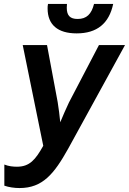

<svg xmlns="http://www.w3.org/2000/svg" viewBox="-20 -942 653 972"><path d="M368 -773C471 -773 532 -823 553 -922H456C443 -870 418 -846 373 -846C335 -846 318 -863 318 -903C318 -910 318 -912 319 -922H223C221 -914 221 -905 221 -899C221 -817 272 -773 368 -773ZM79 10C196 10 254 -62 325 -189L613 -714H481L329 -423C314 -392 299 -356 285 -323C282 -353 277 -397 272 -425L218 -714H95L199 -204C160 -134 130 -98 66 -98C47 -98 24 -100 2 -109V-2C25 6 53 10 79 10Z"/></svg>

Font: Noto Sans SemiCondensed SemiBold
Style: Italic
Weight: 600
Width: 4
Italic angle: -12°
Designer: Monotype Design Team
Foundry: Monotype Imaging Inc.
Version: Version 2.013